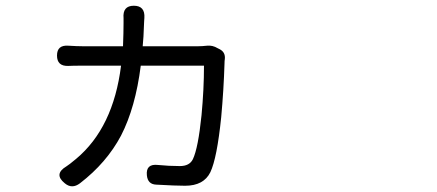

<svg xmlns="http://www.w3.org/2000/svg" viewBox="-20 -613 1540 676"><path d="M208 32.2Q168 0 213.9 -27.3Q224.6 -34.2 243.2 -49.8Q246.1 -52.7 248 -53.7Q378.9 -163.1 406.2 -381.8H269.5Q236.3 -381.8 219.7 -380.9Q180.7 -379.9 180.7 -417.5Q180.7 -455.1 220.7 -452.1Q252 -450.2 269.5 -450.2H413.1Q415 -501 415 -531.2Q415 -540 415 -548.8Q411.1 -592.8 451.2 -592.8Q491.2 -592.8 488.3 -549.8Q488.3 -547.9 487.8 -542.5Q487.3 -537.1 487.3 -534.2Q485.4 -476.6 482.4 -450.2H678.7Q691.4 -450.2 709 -452.1Q728.5 -454.1 746.1 -443.4L753.9 -439.5Q774.4 -428.7 771.5 -404.3Q770.5 -399.4 770.5 -390.6Q767.6 -295.9 758.8 -200.2Q744.1 -56.6 720.7 -6.8Q697.3 41 631.8 41Q598.6 41 530.3 37.1Q500 36.1 497.1 3.9Q493.2 -37.1 536.1 -32.2Q575.2 -28.3 613.3 -28.3Q647.5 -28.3 659.2 -52.7Q677.7 -91.8 689.5 -207Q698.2 -298.8 698.2 -381.8H586.9H475.6Q457 -234.4 406.2 -135.7Q355.5 -40 261.7 32.2Q233.4 53.7 208 32.2Z"/></svg>

Font: Bpmf GenSen Rounded R
Style: R
Weight: 400
Foundry: But Ko
Version: Version 1.320